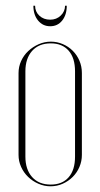

<svg xmlns="http://www.w3.org/2000/svg" viewBox="-20 -647 352 673"><path d="M158 -501Q180 -501 200 -492.5Q220 -484 235 -469Q250 -454 258.5 -434Q267 -414 267 -391V-104Q267 -82 258.5 -62Q250 -42 235 -27Q220 -12 200 -3Q180 6 157 6Q135 6 114.5 -3Q94 -12 78.5 -27Q63 -42 54 -62Q45 -82 45 -104V-391Q45 -413 54 -433Q63 -453 79 -468Q95 -483 115.5 -492Q136 -501 158 -501ZM158 -495Q116 -495 92.5 -468.5Q69 -442 69 -397V-98Q69 -53 92.5 -26.5Q116 0 158 0Q198 0 220.5 -25.5Q243 -51 243 -98V-397Q243 -444 220.5 -469.5Q198 -495 158 -495ZM208 -627H214Q214 -595 198 -575Q182 -555 156 -555Q130 -555 113.5 -575Q97 -595 97 -627H103Q103 -606 118 -592Q133 -578 156 -578Q178 -578 193 -592.5Q208 -607 208 -627Z"/></svg>

Font: Moniqa Thin Display
Style: Regular
Weight: 100
Designer: Rajesh Rajput
Foundry: Rajesh Rajput
Version: Version 1.000